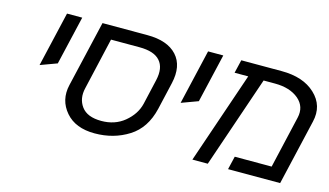

<svg xmlns="http://www.w3.org/2000/svg" viewBox="-74 -830 1817 1061"><g transform="rotate(15 835.0 -300.0)"><path d="M197 -600H284L219 -321L124 -286Z M768 -372Q785 -446 750 -485Q716 -524 632 -524H469L401 -228Q386 -166 419 -121Q452 -76 533 -76Q610 -76 664 -120Q720 -166 735 -228ZM515 0Q405 0 349 -65Q291 -132 312 -222L400 -600H657Q772 -600 826 -541Q880 -482 856 -378L820 -222Q793 -107 709 -54Q624 0 515 0Z M1004 -600H1091L1026 -321L931 -286Z M1577 -375Q1592 -440 1543 -482Q1493 -524 1407 -524H1342L1163 0H1075L1254 -524H1176L1194 -600H1425Q1549 -600 1617 -536Q1687 -471 1664 -375L1577 0H1279L1297 -76H1508Z"/></g></svg>

Font: Miedinger
Style: Italic
Weight: 400
Italic angle: -13°
Version: Version 001.000